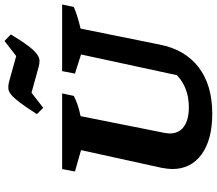

<svg xmlns="http://www.w3.org/2000/svg" viewBox="-75 -876 963 853"><g transform="rotate(-90 406.5 -449.5)"><path d="M328 12Q212 12 147 -35.5Q82 -83 82 -166Q82 -175 83.5 -186.5Q85 -198 87 -211L166 -571L71 -598L82 -655H418L407 -603Q387 -593 366.5 -586Q346 -579 317 -573L243 -202Q242 -194 241 -188Q240 -182 240 -177Q240 -136 270.5 -114Q301 -92 357 -92Q443 -92 499 -145L591 -571L506 -598L517 -655H813L802 -603Q762 -586 706 -573L635 -222Q613 -109 534 -48.5Q455 12 328 12ZM354 -739 326 -767Q357 -816 377.5 -843Q398 -870 412.5 -881.5Q427 -893 440 -894Q453 -895 469 -891L584 -859L651 -911L680 -883Q650 -833 629 -805.5Q608 -778 592.5 -767Q577 -756 564.5 -755.5Q552 -755 537 -759L421 -791Z"/></g></svg>

Font: Piazzolla SC
Style: Bold Italic
Weight: 700
Italic angle: -11.3°
Designer: Juan Pablo del Peral
Foundry: Huerta Tipografica
Version: Version 1.330